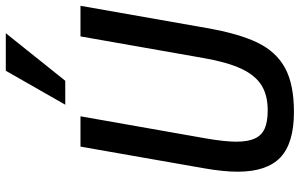

<svg xmlns="http://www.w3.org/2000/svg" viewBox="-206 -818 1034 662"><g transform="rotate(-90 311.0 -487.0)"><path d="M50 -184.5Q50 -233 61.5 -299L136.5 -726.5H241L165 -295.5Q153.5 -229.5 153.5 -189Q153.5 -149 164.5 -125.2Q175.5 -101.5 199 -91.2Q222.5 -81 261.5 -81Q314 -81 348.2 -102.5Q382.5 -124 405 -172Q427.5 -220 442 -303L516.5 -726.5H622L545.5 -292Q526 -180 494.8 -115.8Q463.5 -51.5 407.2 -21Q351 9.5 256 9.5Q148.5 9.5 99.2 -37.2Q50 -84 50 -184.5ZM281 -779 398 -984H527.5L363.5 -779Z"/></g></svg>

Font: JuliaMono Medium
Style: Italic
Weight: 500
Italic angle: -9°
Monospace: yes
Designer: cormullion
Foundry: corm
Version: Version 0.054; ttfautohint (v1.8.4)